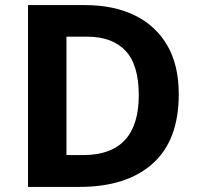

<svg xmlns="http://www.w3.org/2000/svg" viewBox="-20 -734 780 754"><path d="M682 -364Q682 -183 579.5 -91.5Q477 0 292 0H90V-714H314Q426 -714 508.5 -674Q591 -634 636.5 -556.5Q682 -479 682 -364ZM525 -360Q525 -479 473 -534.5Q421 -590 322 -590H241V-125H306Q525 -125 525 -360Z"/></svg>

Font: Noto Sans Sinhala
Style: Bold
Weight: 700
Designer: Jelle Bosma - Monotype Design Team
Foundry: Monotype Imaging Inc.
Version: Version 2.006; ttfautohint (v1.8.4.7-5d5b)